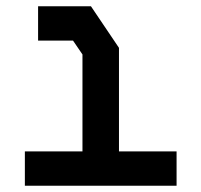

<svg xmlns="http://www.w3.org/2000/svg" viewBox="-20 -590 640 610"><path d="M101 -570V-461H212L242 -417V-109H59V0H541V-109H358V-438L269 -570Z"/></svg>

Font: Kode Mono
Style: Bold
Weight: 700
Monospace: yes
Designer: Isa Ozler
Foundry: Kadena LLC
Version: Version 1.206;gftools[0.9.28]